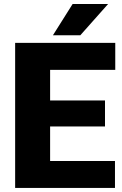

<svg xmlns="http://www.w3.org/2000/svg" viewBox="-20 -921 600 941"><path d="M543.5 -131.8V0H54.2V-710.9H544.9V-578.6H225.6V-428.7H494.6V-301.3H225.6V-131.8ZM239.3 -748 335.9 -901.4H509.8L373.5 -748Z"/></svg>

Font: Vazirmatn UI Black
Style: Regular
Weight: 900
Designer: Saber Rastikerdar
Foundry: Saber Rastikerdar
Version: Version 33.003